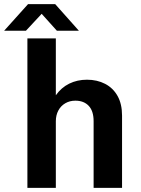

<svg xmlns="http://www.w3.org/2000/svg" viewBox="-58 -905 678 925"><path d="M74 0V-720H211V-446Q237 -483 275.5 -502Q314 -521 361 -521Q410 -521 448.5 -501Q487 -481 508.5 -442.5Q530 -404 530 -348V0H393V-321Q393 -370 369.5 -395Q346 -420 305 -420Q278 -420 256.5 -407.5Q235 -395 223 -372.5Q211 -350 211 -321V0ZM-38 -757 77 -885H208L322 -757H216L126 -857H160L67 -757Z"/></svg>

Font: Chivo Mono SemiBold
Style: Regular
Weight: 600
Monospace: yes
Designer: Hector Gatti
Foundry: Omnibus-Type
Version: Version 1.008